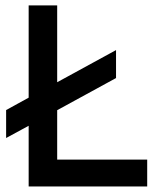

<svg xmlns="http://www.w3.org/2000/svg" viewBox="-20 -670 580 690"><path d="M2 -274.5 83 -319V-650.5H185.5V-374.5L397 -490V-389.5L185.5 -274V-96.5H509V0H83V-218L2 -174Z"/></svg>

Font: Overused Grotesk Medium
Style: Regular
Weight: 525
Version: Version 0.004